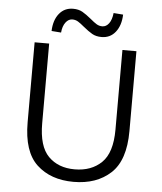

<svg xmlns="http://www.w3.org/2000/svg" viewBox="-61 -973 879 1039"><g transform="rotate(5 378.5 -453.5)"><path d="M102 -287V-721H181V-288Q181 -163 234.5 -109Q288 -55 377 -55Q468 -55 523.5 -109Q579 -163 579 -288V-721H655V-287Q655 -128 578.5 -57.5Q502 13 377 13Q253 13 177.5 -57Q102 -127 102 -287ZM360 -828Q340 -845 326 -853.5Q312 -862 295 -862Q274 -862 258.5 -841.5Q243 -821 240 -786L188 -790Q190 -849 218.5 -884.5Q247 -920 294 -920Q324 -920 345 -908Q366 -896 394 -873Q414 -856 428 -847.5Q442 -839 459 -839Q480 -839 495 -859Q510 -879 514 -916L566 -912Q564 -853 535.5 -817Q507 -781 460 -781Q430 -781 409 -793Q388 -805 360 -828Z"/></g></svg>

Font: Nebula Sans Book
Style: Regular
Weight: 400
Designer: Paul D. Hunt for Adobe (as Source Sans)
Foundry: Nebula Entertainment & Broadcasting LLC
Version: Version 1.010